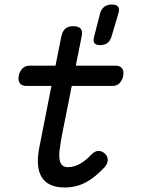

<svg xmlns="http://www.w3.org/2000/svg" viewBox="-20 -821 640 851"><path d="M493 -530Q513 -530 521.5 -517.5Q530 -505 526 -485Q522 -465 510 -452.5Q498 -440 478 -440H298L255 -224Q248 -186 244.5 -159Q241 -132 244 -114.5Q247 -97 256 -88.5Q265 -80 281 -80Q309 -80 335.5 -95.5Q362 -111 383 -134Q400 -152 416 -152Q432 -152 444 -141Q457 -130 457.5 -113Q458 -96 443 -79Q423 -58 403 -41.5Q383 -25 362 -13.5Q341 -2 317 4Q293 10 266 10Q229 10 203.5 -2Q178 -14 164.5 -36.5Q151 -59 148.5 -90.5Q146 -122 153 -161L208 -440H97Q77 -440 68 -452.5Q59 -465 63 -485Q67 -505 79.5 -517.5Q92 -530 112 -530H226L252 -660Q257 -683 269.5 -694Q282 -705 305 -705Q328 -705 337.5 -694Q347 -683 342 -660L316 -530ZM424 -621Q405 -621 398.5 -630Q392 -639 397 -658L423 -759Q428 -780 441.5 -790.5Q455 -801 476 -801Q497 -801 504 -790.5Q511 -780 504 -759L474 -658Q468 -639 455.5 -630Q443 -621 424 -621Z"/></svg>

Font: Maple Mono Normal NL
Style: Italic
Weight: 400
Italic angle: -10°
Monospace: yes
Designer: subframe7536
Version: Version 7.000